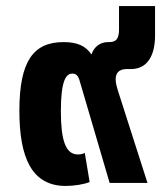

<svg xmlns="http://www.w3.org/2000/svg" viewBox="-20 -604 555 634"><path d="M197 10C224 10 257 5 276 -3L260 -99C253 -95 244 -94 237 -94C196 -94 181 -143 181 -237C181 -338 198 -361 219 -361C234 -361 240 -351 246 -327L342 0H467L369 -306C353 -355 365 -376 400 -376H413C464 -376 492 -417 492 -487V-584H373V-507C373 -478 365 -465 341 -465H337C309 -465 290 -448 282 -424C263 -453 234 -465 190 -465C90 -465 44 -402 44 -238C44 -83 85 10 197 10Z"/></svg>

Font: Noto Sans Thai UI SemCond
Style: Bold
Weight: 700
Width: 4
Designer: Monotype Design Team
Foundry: Monotype Imaging Inc.
Version: Version 2.000